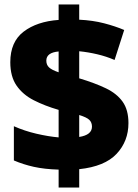

<svg xmlns="http://www.w3.org/2000/svg" viewBox="-20 -780 617 858"><path d="M242 -22Q178 -24 131 -34.5Q84 -45 42 -63V-216Q89 -195 142.5 -182.5Q196 -170 242 -166V-289Q180 -307 131 -332Q82 -357 54 -397.5Q26 -438 26 -502Q26 -593 85.5 -638.5Q145 -684 242 -691V-760H334V-692Q395 -689 445 -676Q495 -663 535 -646L492 -512Q455 -528 414.5 -537.5Q374 -547 334 -551V-430Q404 -409 453 -385.5Q502 -362 528 -325.5Q554 -289 554 -230Q554 -149 501 -92.5Q448 -36 334 -24V58H242ZM242 -550Q187 -545 187 -509Q187 -490 199.5 -478.5Q212 -467 242 -457ZM334 -168Q391 -177 391 -214Q391 -233 379 -244.5Q367 -256 334 -266Z"/></svg>

Font: Noto Sans Black
Style: Regular
Weight: 900
Designer: Monotype Design Team
Foundry: Monotype Imaging Inc.
Version: Version 2.007